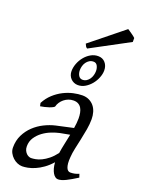

<svg xmlns="http://www.w3.org/2000/svg" viewBox="-167 -956 771 1049"><g transform="rotate(20 218.5 -431.5)"><path d="M266.6 -117.7Q270.5 -144.5 276.9 -173.6Q283.2 -202.6 289.1 -231.9L231.9 -221.2Q211.4 -216.8 186.3 -207Q161.1 -197.3 139.2 -181.2Q117.2 -165 102.5 -142.8Q87.9 -120.6 87.9 -91.8Q87.9 -77.6 92.8 -67.6Q97.7 -57.6 104.2 -51.3Q110.8 -44.9 118.2 -42Q125.5 -39.1 130.9 -39.1Q142.1 -39.1 157.7 -42Q173.3 -44.9 191.2 -53.5Q209 -62 228.3 -77.4Q247.6 -92.8 266.6 -117.7ZM416 -28.8Q379.4 -5.4 353.3 7.3Q327.1 20 309.1 20Q300.8 20 293 14.4Q285.2 8.8 278.8 -2Q272.5 -12.7 268.1 -28.1Q263.7 -43.5 262.7 -62.5Q241.2 -38.1 218.5 -22Q195.8 -5.9 174.1 3.4Q152.3 12.7 133.3 16.4Q114.3 20 101.1 20Q86.9 20 72.5 13.9Q58.1 7.8 46.1 -3.2Q34.2 -14.2 26.6 -28.6Q19 -43 19 -60.1Q19 -100.6 34.9 -132.8Q50.8 -165 76.4 -189.2Q102.1 -213.4 133.5 -229Q165 -244.6 196.8 -252L296.4 -273.9Q301.8 -305.2 301.8 -331.1Q301.8 -348.1 298.8 -363.3Q295.9 -378.4 289.3 -389.6Q282.7 -400.9 271.2 -407.5Q259.8 -414.1 243.2 -414.1Q227.5 -414.1 213.6 -408.7Q199.7 -403.3 188.7 -394.3Q177.7 -385.3 169.9 -373.5Q162.1 -361.8 159.2 -349.1Q158.2 -346.2 149.9 -341.8Q141.6 -337.4 129.9 -333.5Q118.2 -329.6 104.7 -326.4Q91.3 -323.2 81.1 -321.8L77.1 -339.8Q93.8 -371.6 118.4 -394Q143.1 -416.5 170.7 -430.4Q198.2 -444.3 226.6 -450.7Q254.9 -457 278.8 -457Q300.8 -457 317.9 -448.7Q335 -440.4 346.7 -426.3Q358.4 -412.1 364.3 -392.6Q370.1 -373 370.1 -351.1Q370.1 -322.8 364.7 -291.5Q359.4 -260.3 352.5 -229.2Q345.7 -198.2 339.6 -169.7Q333.5 -141.1 332 -118.2Q330.1 -96.7 331.5 -81.5Q333 -66.4 336.9 -56.6Q340.8 -46.9 346.7 -42.5Q352.5 -38.1 359.9 -38.1Q373.5 -38.1 385.7 -40.8Q397.9 -43.5 409.2 -48.8ZM302.7 -606.9Q302.7 -624 295.4 -637.5Q288.1 -650.9 272.9 -650.9Q259.3 -650.9 249 -644.5Q238.8 -638.2 231.7 -628.2Q224.6 -618.2 221.2 -606Q217.8 -593.8 217.8 -582Q217.8 -564 225.8 -550.5Q233.9 -537.1 249 -537.1Q262.2 -537.1 272.2 -543.7Q282.2 -550.3 289.1 -560.3Q295.9 -570.3 299.3 -582.8Q302.7 -595.2 302.7 -606.9ZM343.8 -625Q343.8 -605 335.2 -583.3Q326.7 -561.5 311.8 -543.2Q296.9 -524.9 277.1 -512.9Q257.3 -501 234.9 -501Q222.2 -501 211.4 -505.9Q200.7 -510.7 192.9 -519Q185.1 -527.3 180.9 -538.1Q176.8 -548.8 176.8 -561Q176.8 -583 185.3 -605.5Q193.8 -627.9 208.7 -646.2Q223.6 -664.6 243.7 -676.3Q263.7 -688 286.6 -688Q312.5 -688 328.1 -670.2Q343.8 -652.3 343.8 -625ZM437 -825.2 214.8 -706.1Q208 -710.4 205.6 -714.8Q203.1 -719.2 198.7 -729L389.6 -882.8L400.9 -875.5Q407.2 -871.1 414.3 -866.2Q421.4 -861.3 427.7 -856.4Q434.1 -851.6 437 -848.1Z"/></g></svg>

Font: Gentium Plus Phon
Style: Italic
Weight: 400
Italic angle: -8°
Designer: J. Victor Gaultney, Annie Olsen, Iska Routamaa, Becca Hirsbrunner
Foundry: SIL International
Version: Version 5.000